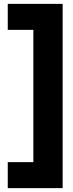

<svg xmlns="http://www.w3.org/2000/svg" viewBox="-20 -760 376 990"><path d="M20 76H152V-606H20V-740H303V210H20Z"/></svg>

Font: Georama ExtraCondensed Thin ExtraBold
Style: Regular
Weight: 800
Version: Version 1.001